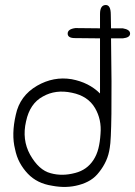

<svg xmlns="http://www.w3.org/2000/svg" viewBox="-20 -748 540 766"><path d="M470 -635Q499 -630 499 -614Q499 -598 470 -595H423Q426 -403 424.5 -294Q423 -185 418 -159Q414 -130 403 -106Q392 -82 376 -62Q361 -42 341 -29.5Q321 -17 295 -10Q245 4 188 -7Q128 -16 91 -55Q72 -75 59 -99Q46 -123 40 -153Q25 -212 43 -290Q59 -366 128 -406Q194 -444 266 -432Q335 -419 379 -375V-595L279 -596Q250 -596 250 -614Q250 -632 281 -636L379 -635V-692Q379 -727 401 -728Q422 -729 422 -690Q422 -662 423 -635ZM381 -214Q386 -271 359 -317Q331 -365 267 -378Q202 -392 151 -363Q99 -335 84 -264Q67 -191 100 -131Q135 -69 182 -57Q228 -44 280 -58Q327 -70 353 -110Q366 -130 372.5 -155.5Q379 -181 381 -214Z"/></svg>

Font: Yomogi
Style: Regular
Weight: 400
Designer: satsuyako
Foundry: satsuyako
Version: Version 3.100